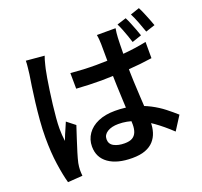

<svg xmlns="http://www.w3.org/2000/svg" viewBox="-149 -1008 1297 1235"><g transform="rotate(-20 500.0 -390.0)"><path d="M366 -596Q410 -592 452.5 -590Q495 -588 540 -588Q631 -588 721.5 -595.5Q812 -603 889 -619V-508Q810 -496 719.5 -490Q629 -484 539 -483Q496 -483 453.5 -484.5Q411 -486 367 -489ZM738 -768Q735 -753 733.5 -737Q732 -721 731 -705Q730 -688 729.5 -660.5Q729 -633 728.5 -600Q728 -567 728 -533Q728 -467 730.5 -408.5Q733 -350 736 -298.5Q739 -247 741.5 -203.5Q744 -160 744 -123Q744 -86 734 -54Q724 -22 702 2.5Q680 27 644 40.5Q608 54 555 54Q452 54 393.5 12.5Q335 -29 335 -104Q335 -152 361.5 -190Q388 -228 436.5 -249Q485 -270 552 -270Q621 -270 678 -255Q735 -240 782 -215.5Q829 -191 866.5 -161.5Q904 -132 934 -105L874 -11Q818 -64 764 -102.5Q710 -141 656 -162Q602 -183 543 -183Q497 -183 468 -165Q439 -147 439 -116Q439 -83 468 -67.5Q497 -52 540 -52Q575 -52 594 -63.5Q613 -75 621.5 -96.5Q630 -118 630 -148Q630 -174 628 -217.5Q626 -261 623.5 -313.5Q621 -366 619 -422.5Q617 -479 617 -532Q617 -587 616.5 -633.5Q616 -680 616 -703Q616 -715 614.5 -734Q613 -753 610 -768ZM249 -758Q245 -749 240.5 -732.5Q236 -716 232 -700Q228 -684 226 -675Q221 -653 215 -616.5Q209 -580 202.5 -535.5Q196 -491 190.5 -444.5Q185 -398 181.5 -356.5Q178 -315 178 -284Q178 -263 179.5 -241Q181 -219 184 -198Q191 -217 199 -236.5Q207 -256 216 -275.5Q225 -295 232 -313L288 -269Q275 -229 260.5 -185Q246 -141 234 -101.5Q222 -62 216 -35Q214 -25 212.5 -11.5Q211 2 211 11Q211 19 211.5 30Q212 41 213 51L112 58Q97 5 85 -77Q73 -159 73 -261Q73 -317 78 -378Q83 -439 90 -496.5Q97 -554 104 -601.5Q111 -649 116 -679Q118 -699 121 -723Q124 -747 124 -769ZM821 -806Q831 -787 841 -762Q851 -737 860.5 -712.5Q870 -688 876 -669L811 -647Q804 -669 795.5 -693.5Q787 -718 777.5 -742Q768 -766 758 -786ZM923 -838Q933 -819 943.5 -794Q954 -769 963.5 -745Q973 -721 980 -701L916 -680Q905 -712 890.5 -750Q876 -788 861 -817Z"/></g></svg>

Font: Noto Sans JP SemiBold
Style: Regular
Weight: 600
Designer: Ryoko NISHIZUKA  (kana, bopomofo & ideographs); Paul D. Hunt (Latin, Greek & Cyrillic); Sandoll Communications , Soo-you
Foundry: Adobe
Version: Version 2.004-H2;hotconv 1.0.118;makeotfexe 2.5.65603